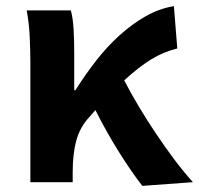

<svg xmlns="http://www.w3.org/2000/svg" viewBox="-20 -594 649 626"><path d="M444 12Q409 -33 369 -96.5Q329 -160 291 -235L271 -212Q241 -180 229 -136.5Q217 -93 217 -32V0H79V-393Q79 -426 77 -471.5Q75 -517 67 -560H211Q218 -534 220 -498Q222 -462 222 -423V-300H226Q258 -351 294 -397Q330 -443 370.5 -479.5Q411 -516 455 -541Q499 -566 547 -574L558 -436Q513 -425 473 -400.5Q433 -376 385 -332Q406 -291 433 -246Q460 -201 489.5 -157Q519 -113 549.5 -72.5Q580 -32 609 0Z"/></svg>

Font: SpoqaHanSansJP-Bold
Style: Regular
Weight: 700
Designer: [Source Han Sans]
Ryoko NISHIZUKA  (kana & ideographs); Paul D. Hunt (Latin, Greek & Cyrillic); Wenlong ZHANG  (bopomofo
Foundry: Spoqa (http://bi.spoqa.com)
Version: Version 1.002.20150607